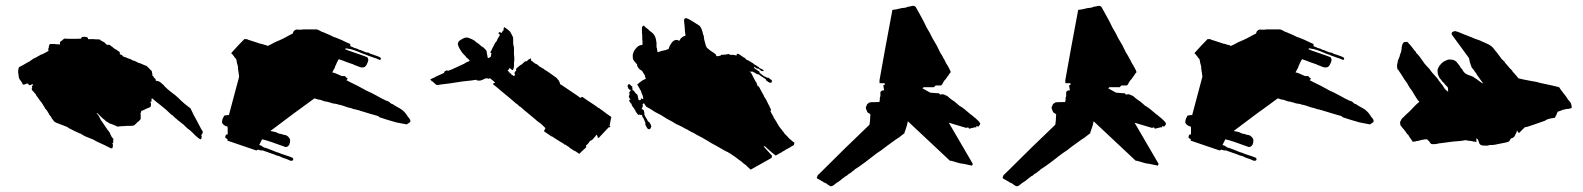

<svg xmlns="http://www.w3.org/2000/svg" viewBox="-20 -567 5401 655"><path d="M498 -324.2 480.5 -341.8Q471.7 -344.7 461.9 -349.6Q460 -349.6 459 -350.6Q458 -351.6 456.1 -351.6L450.2 -353.5L448.2 -354.5L447.3 -355.5Q446.3 -355.5 445.3 -356.4Q443.4 -356.4 442.4 -357.4L440.4 -359.4H437.5Q435.5 -359.4 434.6 -360.4Q433.6 -360.4 432.6 -361.3Q430.7 -361.3 428.7 -363.3Q426.8 -365.2 424.8 -365.2L418.9 -367.2L417 -368.2Q415 -368.2 414.1 -369.1Q413.1 -369.1 412.1 -370.1L410.2 -371.1Q409.2 -372.1 405.3 -372.1Q398.4 -375 396.5 -377.9L397.5 -378.9H396.5Q395.5 -379.9 394.5 -379.9Q392.6 -379.9 391.6 -380.9Q390.6 -380.9 389.6 -381.8L388.7 -382.8V-388.7L386.7 -390.6L384.8 -391.6Q384.8 -392.6 383.8 -392.6Q382.8 -392.6 381.8 -393.6L380.9 -394.5L378.9 -396.5Q377.9 -396.5 377 -397.5L375 -398.4L373 -399.4L371.1 -400.4L370.1 -401.4L369.1 -402.3L367.2 -403.3L365.2 -405.3L363.3 -407.2L361.3 -408.2L353.5 -414.1H345.7Q341.8 -415 337.9 -420.9Q335 -423.8 331.1 -424.8Q329.1 -426.8 326.2 -427.7L324.2 -428.7L322.3 -430.7Q322.3 -431.6 320.3 -431.6L319.3 -432.6Q300.8 -432.6 299.8 -433.6H280.3Q280.3 -437.5 279.3 -438.5Q274.4 -441.4 268.6 -441.4Q259.8 -441.4 258.8 -440.4Q258.8 -438.5 257.8 -437.5Q257.8 -436.5 256.8 -435.5Q252 -433.6 247.1 -435.5L246.1 -434.6H223.6Q200.2 -434.6 199.2 -435.5Q189.5 -426.8 184.6 -423.8V-415Q183.6 -416 174.8 -416Q167 -416 166 -417H150.4Q148.4 -415 146.5 -408.2V-404.3L145.5 -402.3L144.5 -400.4V-399.4Q144.5 -396.5 145.5 -395.5Q145.5 -393.6 144.5 -392.6Q139.6 -389.6 127.9 -383.8Q126 -381.8 120.1 -380.9Q119.1 -379.9 115.2 -377.9L111.3 -376Q109.4 -374 94.7 -367.2L85.9 -361.3L85 -360.4Q84 -359.4 83 -359.4L81.1 -357.4L78.1 -356.4Q58.6 -344.7 44.9 -337.9Q43 -334 42 -326.2V-321.3Q42 -315.4 43 -314.5Q43 -308.6 43.9 -307.6Q44.9 -303.7 43.9 -302.7Q46.9 -295.9 48.8 -293.9Q54.7 -285.2 55.7 -284.2Q56.6 -279.3 58.6 -278.3Q64.5 -278.3 65.4 -279.3Q70.3 -281.2 70.3 -282.2Q71.3 -281.2 73.2 -281.2Q73.2 -282.2 75.2 -282.2Q78.1 -279.3 78.1 -277.3Q80.1 -275.4 85 -277.3Q89.8 -279.3 90.8 -280.3Q91.8 -279.3 91.8 -278.3L93.8 -276.4Q92.8 -275.4 90.8 -275.4L88.9 -274.4Q87.9 -269.5 90.8 -266.6H88.9Q86.9 -261.7 90.8 -257.8L94.7 -253.9Q96.7 -252 97.7 -250L98.6 -249L101.6 -246.1L102.5 -244.1Q103.5 -240.2 108.4 -235.4L114.3 -226.6L122.1 -216.8Q124 -212.9 127 -209Q129.9 -205.1 129.9 -204.1L131.8 -201.2Q132.8 -198.2 137.7 -192.4L138.7 -191.4L140.6 -189.5Q140.6 -188.5 141.6 -187.5L142.6 -185.5L143.6 -183.6L145.5 -181.6Q146.5 -180.7 146.5 -178.7Q146.5 -177.7 148.4 -175.8L149.4 -173.8Q150.4 -173.8 150.4 -172.9L152.3 -170.9Q152.3 -169.9 153.3 -169.9L154.3 -168L155.3 -166L156.2 -164.1Q157.2 -163.1 158.2 -161.1L160.2 -159.2Q160.2 -158.2 162.1 -156.2Q164.1 -154.3 164.1 -153.3Q168.9 -148.4 189.5 -141.6Q210 -134.8 214.8 -129.9Q235.4 -119.1 251 -112.3Q252 -111.3 253.9 -111.3Q255.9 -111.3 256.8 -110.4L259.8 -107.4H261.7Q266.6 -102.5 286.1 -95.7Q297.9 -91.8 310.5 -84L335.9 -72.3Q351.6 -64.5 359.4 -60.5Q360.4 -61.5 362.3 -61.5L364.3 -63.5Q364.3 -67.4 365.2 -68.4V-74.2Q363.3 -76.2 363.3 -77.1V-78.1Q364.3 -79.1 366.2 -79.1V-85.9Q366.2 -90.8 367.2 -91.8L366.2 -93.8Q365.2 -93.8 365.2 -94.7Q363.3 -96.7 363.3 -97.7Q360.4 -99.6 358.4 -105.5Q356.4 -107.4 355.5 -112.3L351.6 -118.2Q350.6 -119.1 350.6 -120.1L348.6 -122.1Q347.7 -123 346.7 -124Q345.7 -125 345.7 -126Q335.9 -139.6 331.1 -147.5Q330.1 -148.4 328.1 -152.3L326.2 -154.3L325.2 -156.2Q324.2 -156.2 324.2 -157.2Q321.3 -162.1 318.4 -168.9Q314.5 -175.8 309.6 -180.7V-181.6Q310.5 -180.7 312.5 -180.7L324.2 -168.9Q331.1 -162.1 336.9 -158.2L339.8 -155.3L340.8 -153.3Q342.8 -153.3 343.8 -152.3L345.7 -151.4Q345.7 -150.4 346.7 -150.4Q347.7 -150.4 348.6 -149.4Q349.6 -148.4 350.6 -148.4Q352.5 -145.5 361.3 -143.6L381.8 -134.8Q383.8 -134.8 384.8 -135.7H388.7Q389.6 -136.7 399.4 -136.7Q410.2 -136.7 411.1 -137.7H425.8Q435.5 -137.7 437.5 -139.6Q438.5 -140.6 441.4 -142.6L443.4 -144.5L447.3 -148.4L448.2 -149.4Q449.2 -150.4 450.2 -151.4Q451.2 -152.3 452.1 -152.3L454.1 -154.3L456.1 -156.2L457 -158.2L459 -159.2Q460 -160.2 460 -165V-170.9Q460 -180.7 459 -181.6Q460 -181.6 460.9 -182.6V-184.6Q461.9 -185.5 461.9 -188.5Q462.9 -189.5 463.9 -189.5Q464.8 -189.5 465.8 -190.4L464.8 -189.5H465.8Q472.7 -193.4 479.5 -196.3Q491.2 -200.2 494.1 -203.1Q494.1 -207 495.1 -208V-213.9Q494.1 -214.8 494.1 -216.8L492.2 -218.8H491.2L497.1 -220.7Q496.1 -222.7 497.1 -226.6Q497.1 -231.4 498 -232.4Q507.8 -223.6 530.3 -206.1Q546.9 -193.4 562.5 -177.7L564.5 -175.8Q567.4 -174.8 569.3 -172.9L578.1 -164.1L580.1 -163.1Q585.9 -157.2 592.8 -152.3L602.5 -144.5Q603.5 -143.6 605.5 -142.6L607.4 -140.6L611.3 -136.7Q621.1 -127 626 -124L627 -123L628.9 -122.1L630.9 -120.1L634.8 -116.2Q640.6 -111.3 645.5 -105.5Q647.5 -103.5 657.2 -95.7Q661.1 -91.8 666 -91.8L668 -99.6Q668.9 -102.5 666 -107.4H667Q670.9 -108.4 669.9 -111.3L670.9 -113.3Q671.9 -114.3 671.9 -118.2Q668.9 -121.1 650.4 -157.2Q643.6 -168 629.9 -197.3Q606.4 -214.8 595.7 -225.6L587.9 -233.4Q585 -235.4 580.1 -240.2Q576.2 -244.1 567.4 -250L565.4 -252Q563.5 -252.9 562.5 -253.9Q561.5 -254.9 551.8 -262.7L546.9 -267.6Q543.9 -269.5 541 -272.5Q541 -274.4 540 -274.4Q539.1 -275.4 539.1 -276.4L537.1 -277.3L534.2 -280.3Q533.2 -281.2 532.2 -282.2Q531.2 -283.2 530.3 -283.2Q527.3 -287.1 522.5 -289.1Q516.6 -292 514.6 -290L511.7 -293L509.8 -293.9Q509.8 -294.9 510.7 -294.9L511.7 -296.9Q510.7 -297.9 507.8 -299.8L504.9 -302.7Q503.9 -303.7 503.9 -305.7L502 -307.6Q502 -306.6 500 -308.6V-310.5V-313.5Q499 -314.5 499 -318.4Q498 -319.3 498 -324.2Z M820.3 -433.6H813.5Q792 -412.1 768.6 -385.7L772.5 -381.8L774.4 -379.9Q775.4 -378.9 775.4 -377.9L778.3 -375L780.3 -371.1L785.2 -366.2Q787.1 -363.3 788.1 -353.5Q790 -345.7 791 -342.8Q792 -341.8 792 -333V-330.1Q793 -329.1 793 -325.2Q793 -322.3 793.9 -321.3Q793.9 -314.5 794.9 -313.5Q794.9 -306.6 795.9 -305.7L760.7 -173.8Q759.8 -174.8 755.9 -174.8L753.9 -173.8H751Q750 -172.9 745.1 -172.9L740.2 -163.1Q738.3 -160.2 737.3 -150.4Q737.3 -148.4 738.3 -147.5Q739.3 -143.6 745.1 -139.6Q749 -136.7 756.8 -134.8Q755.9 -132.8 756.8 -128.9V-120.1V-108.4H754.9Q752 -108.4 750 -106.4Q750 -102.5 749 -101.6Q748 -100.6 748 -99.6Q748 -95.7 755.9 -92.8V-87.9Q755.9 -86.9 756.8 -86.9L854.5 -53.7Q859.4 -56.6 860.4 -56.6L866.2 -54.7Q867.2 -53.7 877 -53.7Q877.9 -52.7 893.6 -47.9Q894.5 -46.9 901.4 -44.9Q903.3 -44.9 904.3 -43.9Q905.3 -43 907.2 -43L913.1 -41Q915 -40 918.9 -38.6Q922.9 -37.1 924.8 -36.1Q930.7 -36.1 943.4 -29.3Q966.8 -21.5 968.8 -19.5Q969.7 -18.6 974.6 -18.6Q980.5 -18.6 980.5 -24.4Q979.5 -28.3 978.5 -28.3Q977.5 -29.3 971.7 -31.2Q970.7 -32.2 955.1 -37.1L940.4 -42Q929.7 -46.9 923.8 -47.9Q903.3 -55.7 902.3 -56.6Q895.5 -59.6 886.7 -62.5Q882.8 -62.5 881.8 -63.5Q880.9 -64.5 879.9 -64.5Q873 -68.4 871.1 -70.3L864.3 -72.3L874 -91.8Q893.6 -87.9 954.1 -65.4Q958 -65.4 959 -66.4Q962.9 -67.4 966.8 -73.2Q969.7 -80.1 969.7 -87.9Q969.7 -95.7 960.9 -102.5Q957 -106.4 946.3 -107.4Q943.4 -109.4 936.5 -110.4Q929.7 -111.3 926.8 -113.3Q921.9 -117.2 902.3 -120.1Q933.6 -143.6 984.4 -181.6Q1006.8 -197.3 1052.7 -231.4Q1053.7 -230.5 1056.6 -230.5Q1057.6 -229.5 1059.6 -229.5Q1062.5 -227.5 1072.3 -226.6Q1073.2 -226.6 1078.1 -224.6Q1083 -222.7 1085.9 -221.7L1089.8 -220.7Q1095.7 -220.7 1096.7 -219.7Q1099.6 -218.8 1107.4 -216.8L1113.3 -214.8Q1114.3 -213.9 1119.1 -213.9Q1120.1 -212.9 1125 -212.9Q1131.8 -211.9 1134.8 -210Q1144.5 -209 1165 -201.2Q1167 -201.2 1168.9 -200.2Q1170.9 -199.2 1173.8 -199.2L1179.7 -197.3Q1181.6 -197.3 1182.6 -196.3Q1183.6 -195.3 1185.5 -195.3Q1186.5 -194.3 1190.4 -194.3Q1191.4 -193.4 1193.4 -193.4Q1196.3 -193.4 1197.3 -192.4Q1198.2 -191.4 1202.1 -191.4L1208 -189.5Q1209 -188.5 1210.9 -188.5Q1242.2 -178.7 1270.5 -170.9L1274.4 -167Q1284.2 -164.1 1301.8 -158.2Q1308.6 -156.2 1332 -149.4Q1333 -149.4 1367.2 -142.6Q1371.1 -144.5 1376 -148.4Q1379.9 -149.4 1379.9 -154.3Q1379.9 -158.2 1378.9 -159.2L1377.9 -160.2Q1377 -160.2 1377 -162.1L1376 -163.1Q1375 -164.1 1375 -165Q1375 -166 1374 -166L1371.1 -168.9L1370.1 -170.9Q1369.1 -171.9 1369.1 -172.9Q1369.1 -173.8 1368.2 -173.8Q1367.2 -173.8 1367.2 -175.8L1366.2 -176.8Q1357.4 -189.5 1343.8 -197.3L1328.1 -206.1L1319.3 -211.9Q1314.5 -212.9 1312.5 -214.8L1310.5 -216.8L1308.6 -218.8Q1307.6 -218.8 1306.6 -219.7Q1306.6 -220.7 1305.7 -220.7Q1304.7 -220.7 1303.7 -221.7Q1301.8 -221.7 1300.8 -222.7Q1293 -224.6 1290 -227.5Q1284.2 -229.5 1283.2 -230.5Q1273.4 -235.4 1265.6 -240.2Q1256.8 -245.1 1247.1 -250Q1224.6 -259.8 1217.8 -264.6Q1212.9 -267.6 1198.7 -274.9Q1184.6 -282.2 1173.8 -287.1L1161.1 -293.9Q1162.1 -293.9 1163.1 -294.9L1165 -296.9Q1167 -298.8 1164.1 -300.8L1162.1 -301.8Q1162.1 -302.7 1161.1 -302.7Q1160.2 -302.7 1158.2 -305.7Q1158.2 -307.6 1156.2 -307.6H1145.5L1139.6 -310.5Q1137.7 -310.5 1136.7 -311.5Q1135.7 -311.5 1134.8 -312.5Q1133.8 -313.5 1131.8 -313.5Q1130.9 -314.5 1126 -316.4L1120.1 -318.4L1113.3 -320.3Q1115.2 -322.3 1119.1 -331.1Q1121.1 -333 1122.1 -335.9Q1123 -336.9 1123 -339.8L1127 -347.7Q1127 -349.6 1130.9 -356.4Q1130.9 -357.4 1131.8 -358.4Q1132.8 -359.4 1132.8 -360.4Q1132.8 -361.3 1133.8 -362.3L1134.8 -363.3L1135.7 -365.2L1140.6 -363.3L1149.4 -360.4Q1150.4 -360.4 1153.3 -358.9Q1156.2 -357.4 1163.1 -355Q1169.9 -352.5 1175.8 -350.6Q1178.7 -349.6 1184.6 -347.7Q1190.4 -343.8 1196.3 -342.8Q1204.1 -338.9 1209 -337.9Q1210 -336.9 1215.8 -336.9Q1222.7 -336.9 1225.6 -339.8Q1230.5 -343.8 1234.4 -354.5Q1239.3 -365.2 1232.4 -372.1L1216.8 -377.9Q1209 -380.9 1191.4 -386.7Q1159.2 -397.5 1157.2 -399.4L1160.2 -402.3Q1172.9 -399.4 1176.8 -399.4L1181.6 -397.5Q1183.6 -397.5 1190.4 -395Q1197.3 -392.6 1202.1 -390.6Q1216.8 -383.8 1229.5 -379.9Q1240.2 -375 1245.1 -374Q1247.1 -373 1252.9 -371.1L1258.8 -369.1Q1265.6 -367.2 1266.6 -366.2L1276.4 -362.3L1279.3 -365.2Q1280.3 -368.2 1277.3 -371.1Q1272.5 -374 1257.8 -378.9Q1255.9 -378.9 1254.9 -379.9Q1253.9 -380.9 1252 -380.9Q1250 -380.9 1249 -381.8Q1248 -382.8 1246.1 -382.8Q1244.1 -382.8 1243.2 -383.8Q1241.2 -385.7 1238.3 -386.7Q1236.3 -387.7 1233.4 -387.7Q1226.6 -388.7 1223.6 -390.6L1213.9 -394.5Q1212.9 -394.5 1211.9 -395.5L1210.9 -396.5H1207L1203.1 -398.4L1199.2 -400.4L1193.4 -402.3Q1187.5 -403.3 1185.5 -405.3L1175.8 -409.2Q1174.8 -410.2 1174.8 -417Q1169.9 -418.9 1164.6 -421.4Q1159.2 -423.8 1156.2 -425.3Q1153.3 -426.8 1150.9 -427.7Q1148.4 -428.7 1147.5 -429.7Q1143.6 -431.6 1126 -438.5Q1120.1 -439.5 1105.5 -447.3Q1101.6 -449.2 1083 -457Q1075.2 -459 1072.3 -461.9Q1071.3 -462.9 1063.5 -465.8Q1062.5 -466.8 1058.6 -466.8H1013.7Q1012.7 -465.8 1005.9 -465.8H997.1Q993.2 -466.8 989.3 -465.8Q985.4 -463.9 983.4 -461.9Q980.5 -460 978.5 -452.1Q974.6 -451.2 960.9 -443.4Q947.3 -435.5 931.6 -428.7Q929.7 -428.7 928.7 -427.7Q927.7 -426.8 926.8 -426.8Q925.8 -425.8 923.8 -425.8Q922.9 -425.8 920.9 -423.8Q918.9 -423.8 918 -422.9L916 -421.9Q902.3 -414.1 892.6 -410.2L890.6 -411.1L888.7 -413.1H885.7Q884.8 -414.1 882.8 -414.1Q880.9 -414.1 879.9 -415Q877 -416 869.1 -418Q865.2 -418 864.3 -418.9Q863.3 -419.9 862.3 -419.9Q852.5 -422.9 835 -428.7Q834 -429.7 832 -429.7Q830.1 -429.7 829.1 -430.7Q827.1 -430.7 826.2 -431.6Q825.2 -431.6 824.2 -432.6Q823.2 -433.6 820.3 -433.6Z M2024.4 -96.7V-98.6Q2024.4 -99.6 2025.4 -99.6L2056.6 -132.8H2058.6H2060.5L2062.5 -134.8L2060.5 -136.7Q2059.6 -136.7 2059.6 -137.7L2061.5 -147.5Q2061.5 -151.4 2062.5 -152.3Q2062.5 -156.2 2063.5 -157.2Q2063.5 -162.1 2064.5 -163.1Q2064.5 -165 2065.4 -166V-168Q2050.8 -177.7 2033.2 -191.4Q2030.3 -192.4 2025.4 -197.3Q2024.4 -198.2 2023.4 -198.2Q2021.5 -199.2 2020.5 -199.2L2018.6 -201.2L2011.7 -206.1Q2001 -212.9 1985.4 -223.6Q1981.4 -225.6 1978.5 -228.5Q1974.6 -230.5 1972.7 -232.4Q1971.7 -232.4 1970.7 -233.4L1968.8 -235.4Q1967.8 -236.3 1965.8 -236.3Q1964.8 -236.3 1963.9 -235.4Q1961.9 -233.4 1960 -233.4Q1958 -235.4 1956.1 -235.4L1953.1 -238.3L1895.5 -277.3Q1894.5 -278.3 1893.6 -278.3Q1891.6 -278.3 1891.6 -279.3Q1890.6 -280.3 1890.6 -282.2Q1889.6 -283.2 1889.6 -284.2Q1889.6 -286.1 1888.7 -287.1Q1888.7 -288.1 1887.7 -289.1L1885.7 -293L1882.8 -295.9L1881.8 -297.9L1877.9 -301.8Q1855.5 -317.4 1853.5 -319.3L1847.7 -323.2Q1846.7 -324.2 1842.8 -326.2L1839.8 -328.1Q1838.9 -328.1 1837.9 -329.1L1836.9 -330.1L1835 -332L1831.1 -334L1829.1 -335Q1828.1 -335 1826.2 -336.9Q1825.2 -337.9 1824.2 -337.9Q1823.2 -337.9 1823.2 -338.9Q1820.3 -339.8 1818.4 -341.8L1816.4 -343.8L1814.5 -345.7Q1813.5 -345.7 1812.5 -346.7L1811.5 -347.7L1807.6 -349.6Q1805.7 -349.6 1804.7 -350.6L1803.7 -351.6L1801.8 -353.5L1799.8 -354.5Q1797.9 -355.5 1797.9 -356.4Q1796.9 -358.4 1791 -360.4Q1792 -361.3 1792 -364.3H1791V-367.2V-368.2Q1790 -368.2 1782.2 -363.3L1780.3 -361.3L1778.3 -359.4L1777.3 -358.4Q1776.4 -357.4 1775.4 -357.4Q1774.4 -357.4 1774.4 -358.4Q1770.5 -357.4 1768.6 -355.5L1764.6 -351.6Q1759.8 -346.7 1753.9 -343.8Q1744.1 -335.9 1743.2 -335Q1741.2 -333 1741.2 -332Q1741.2 -331.1 1740.2 -330.1Q1740.2 -328.1 1741.2 -327.1Q1742.2 -327.1 1739.3 -324.2Q1736.3 -322.3 1736.3 -321.3Q1735.4 -320.3 1735.4 -314.5Q1737.3 -314.5 1737.3 -311.5L1735.4 -309.6L1733.4 -307.6Q1730.5 -308.6 1730.5 -309.6Q1729.5 -310.5 1728.5 -310.5Q1727.5 -310.5 1727.5 -311.5Q1726.6 -311.5 1725.6 -310.5H1724.6L1725.6 -311.5Q1725.6 -314.5 1723.6 -314.5H1721.7Q1721.7 -315.4 1722.7 -315.4Q1721.7 -316.4 1721.7 -317.4Q1721.7 -318.4 1720.7 -318.4L1718.8 -316.4H1717.8Q1718.8 -317.4 1718.8 -319.3L1717.8 -321.3Q1716.8 -320.3 1715.8 -320.3H1714.8Q1714.8 -321.3 1715.8 -322.3Q1713.9 -324.2 1713.9 -325.2L1712.9 -326.2Q1711.9 -326.2 1710.9 -327.1Q1713.9 -328.1 1715.8 -330.1Q1716.8 -331.1 1716.8 -332Q1716.8 -334 1717.8 -335Q1721.7 -333 1722.7 -332Q1726.6 -328.1 1727.5 -328.1H1729.5Q1730.5 -329.1 1732.4 -335Q1733.4 -335.9 1733.4 -343.8V-353.5Q1734.4 -354.5 1734.4 -363.3V-371.1Q1734.4 -377.9 1733.4 -378.9V-387.7V-400.4V-405.3Q1732.4 -406.2 1732.4 -410.2Q1731.4 -411.1 1731.4 -413.1Q1730.5 -414.1 1730.5 -438.5Q1729.5 -439.5 1729.5 -441.4Q1728.5 -442.4 1728.5 -443.4Q1727.5 -443.4 1727.5 -445.3Q1727.5 -446.3 1726.6 -447.3Q1725.6 -448.2 1725.6 -449.2Q1720.7 -459 1719.7 -460L1717.8 -460.9L1713.9 -464.8L1706.1 -470.7Q1703.1 -471.7 1700.2 -474.6Q1698.2 -472.7 1698.2 -469.7Q1698.2 -463.9 1697.3 -462.9L1693.4 -459Q1692.4 -458 1692.4 -457Q1691.4 -456.1 1691.4 -454.1L1687.5 -456.1L1685.5 -458L1679.7 -454.1L1685.5 -448.2Q1685.5 -446.3 1678.7 -436.5Q1677.7 -435.5 1675.8 -429.7Q1674.8 -428.7 1672.9 -424.8L1670.9 -422.9Q1668.9 -420.9 1665 -412.1Q1662.1 -407.2 1659.2 -401.4Q1657.2 -397.5 1656.2 -394.5L1652.3 -388.7L1654.3 -386.7Q1656.2 -384.8 1657.2 -384.8L1656.2 -382.8Q1655.3 -381.8 1655.3 -377.9Q1655.3 -373 1652.3 -372.1L1646.5 -369.1H1644.5Q1644.5 -370.1 1643.6 -370.1V-373Q1642.6 -374 1642.6 -377.9Q1641.6 -378.9 1641.6 -382.8L1639.6 -393.6Q1639.6 -394.5 1632.8 -401.4L1628.9 -405.3Q1627.9 -406.2 1627 -406.2Q1626 -406.2 1626 -407.2L1624 -408.2L1622.1 -409.2L1619.1 -412.1L1617.2 -414.1Q1615.2 -415 1614.3 -416L1612.3 -418L1610.4 -418.9L1608.4 -420.9Q1605.5 -421.9 1603.5 -423.8Q1599.6 -429.7 1582 -436.5Q1571.3 -441.4 1561.5 -436.5Q1551.8 -431.6 1546.9 -427.7Q1542 -422.9 1542 -416Q1542 -413.1 1543 -412.1Q1543 -411.1 1543.9 -411.1V-409.2Q1543.9 -408.2 1544.9 -407.2Q1545.9 -406.2 1545.9 -404.3Q1554.7 -388.7 1562.5 -380.9L1568.4 -375L1569.3 -373Q1571.3 -371.1 1572.3 -370.1Q1573.2 -369.1 1574.2 -368.2Q1575.2 -367.2 1576.2 -367.2L1578.1 -365.2Q1579.1 -364.3 1581.1 -361.3L1583 -360.4Q1582 -358.4 1576.2 -356.4Q1573.2 -355.5 1569.3 -353.5L1563.5 -349.6Q1538.1 -337.9 1525.4 -332L1521.5 -330.1Q1519.5 -330.1 1518.6 -329.1L1516.6 -328.1Q1510.7 -327.1 1508.8 -325.2Q1506.8 -325.2 1506.8 -326.2Q1505.9 -327.1 1503.9 -327.1L1500 -325.2Q1499 -324.2 1498 -324.2L1497.1 -323.2L1496.1 -322.3Q1495.1 -321.3 1495.1 -320.3Q1496.1 -319.3 1495.1 -318.4Q1494.1 -317.4 1473.6 -308.6Q1470.7 -307.6 1466.8 -305.7Q1464.8 -303.7 1461.9 -302.7L1460 -301.8Q1456.1 -299.8 1453.1 -298.8Q1449.2 -296.9 1448.2 -295.9H1447.3L1450.2 -293L1452.1 -292V-290Q1456.1 -290 1460.9 -284.2Q1466.8 -278.3 1469.7 -277.3H1475.6Q1479.5 -277.3 1480.5 -278.3Q1508.8 -281.2 1557.6 -289.1Q1596.7 -293 1604.5 -294.9L1605.5 -293.9Q1605.5 -293 1607.4 -293Q1608.4 -292 1613.3 -292Q1616.2 -291 1624 -293.9Q1627 -294.9 1630.9 -296.9L1634.8 -298.8Q1635.7 -299.8 1641.6 -299.8Q1644.5 -299.8 1646.5 -297.9Q1650.4 -300.8 1651.4 -299.8H1652.3Q1652.3 -298.8 1653.3 -298.8Q1653.3 -297.9 1654.3 -297.9Q1665 -289.1 1668.9 -286.1L1667 -284.2L1665 -283.2L1663.1 -282.2L1661.1 -280.3Q1662.1 -280.3 1700.2 -248Q1726.6 -226.6 1738.3 -215.8L1739.3 -214.8Q1740.2 -214.8 1741.2 -213.9Q1741.2 -212.9 1742.2 -212.9Q1743.2 -212.9 1744.1 -211.9L1747.1 -209L1751 -205.1Q1756.8 -202.1 1761.7 -197.3Q1768.6 -190.4 1775.4 -185.5L1804.7 -161.1Q1811.5 -154.3 1823.2 -146.5Q1825.2 -145.5 1840.8 -129.9Q1840.8 -128.9 1839.8 -127.9Q1838.9 -127 1838.9 -126L1836.9 -122.1Q1835.9 -121.1 1835.9 -119.1L1861.3 -101.6H1865.2Q1864.3 -101.6 1864.3 -100.6Q1891.6 -83 1902.3 -77.1L1904.3 -75.2Q1906.2 -72.3 1908.2 -74.2Q1909.2 -73.2 1908.2 -73.2L1911.1 -72.3L1913.1 -70.3L1914.1 -69.3Q1915 -68.4 1916 -68.4Q1917 -68.4 1918 -67.4Q1918.9 -66.4 1919.9 -66.4L1921.9 -64.5L1922.9 -63.5L1924.8 -61.5L1926.8 -60.5L1928.7 -59.6Q1930.7 -58.6 1930.7 -57.6L1931.6 -56.6L1932.6 -57.6Q1933.6 -56.6 1933.6 -55.7Q1934.6 -54.7 1939.5 -52.7L1943.4 -50.8L1946.3 -48.8Q1955.1 -43 1956.1 -42L1965.8 -51.8Q1969.7 -54.7 1975.6 -60.5L1979.5 -64.5L1980.5 -66.4Q1979.5 -66.4 1979.5 -67.4V-69.3Q1978.5 -70.3 1980.5 -72.3Q1981.4 -72.3 1982.4 -73.2L1984.4 -75.2L1986.3 -77.1Q1987.3 -78.1 1987.3 -79.1L1989.3 -81.1L1991.2 -84L1995.1 -87.9H1997.1L1998 -88.9Q1999 -89.8 2000 -89.8L2002 -91.8L2004.9 -94.7Q2005.9 -95.7 2007.8 -98.6L2011.7 -102.5Q2012.7 -105.5 2013.7 -105.5L2014.6 -107.4L2016.6 -105.5Q2016.6 -103.5 2018.6 -103.5V-99.6V-97.7H2020.5Q2021.5 -96.7 2024.4 -96.7Z M2171.9 -425.8V-414.1Q2160.2 -413.1 2153.3 -406.2Q2147.5 -400.4 2142.6 -392.6L2138.7 -380.9V-371.1Q2138.7 -363.3 2145.5 -356.4L2147.5 -354.5Q2147.5 -353.5 2148.4 -352.5L2149.4 -351.6L2153.3 -347.7V-345.7Q2153.3 -341.8 2156.2 -337.9Q2159.2 -332 2164.1 -329.1Q2167 -328.1 2169.9 -325.2L2171.9 -323.2Q2172.9 -322.3 2172.9 -321.3Q2173.8 -318.4 2175.8 -316.4Q2176.8 -316.4 2176.8 -314.5L2177.7 -313.5Q2178.7 -312.5 2178.7 -311.5Q2178.7 -310.5 2179.7 -310.5Q2180.7 -309.6 2180.7 -305.7Q2180.7 -301.8 2182.6 -299.8Q2183.6 -298.8 2183.6 -297.9Q2172.9 -294.9 2163.1 -286.1L2161.1 -285.2L2158.2 -282.2Q2157.2 -281.2 2156.2 -280.3Q2155.3 -279.3 2154.3 -279.3H2153.3Q2157.2 -273.4 2162.1 -264.6Q2162.1 -262.7 2164.1 -260.7Q2166 -258.8 2167 -255.9Q2167 -253.9 2168 -252.9Q2168 -250 2168.9 -249Q2173.8 -240.2 2174.8 -230.5L2172.9 -229.5Q2172.9 -228.5 2171.9 -228.5Q2170.9 -228.5 2170.9 -230.5H2169.9Q2169.9 -231.4 2168.9 -231.4Q2166 -231.4 2166 -227.5V-225.6Q2160.2 -225.6 2159.2 -224.6Q2158.2 -227.5 2156.2 -235.4Q2156.2 -242.2 2152.3 -246.1Q2151.4 -246.1 2150.4 -247.1L2148.4 -249L2142.6 -256.8Q2140.6 -258.8 2138.7 -258.8Q2137.7 -259.8 2137.7 -260.7V-263.7V-265.6Q2136.7 -266.6 2136.7 -273.4H2133.8Q2132.8 -273.4 2132.8 -274.4L2131.8 -276.4Q2127 -281.2 2124 -279.3Q2121.1 -277.3 2121.1 -274.4Q2121.1 -270.5 2122.1 -269.5V-268.6Q2123 -268.6 2123 -267.6Q2123 -265.6 2124 -264.6Q2127 -260.7 2128.9 -260.7Q2129.9 -259.8 2130.9 -260.7V-258.8Q2130.9 -256.8 2131.8 -256.8L2129.9 -255.9L2127 -252.9V-249Q2127 -245.1 2127.9 -244.1Q2123 -236.3 2127 -233.4Q2128.9 -229.5 2130.9 -227.5L2128.9 -226.6Q2127 -226.6 2127 -225.6Q2126 -225.6 2126 -224.6Q2126 -223.6 2127 -222.7L2127.9 -220.7L2128.9 -218.8Q2129.9 -218.8 2129.9 -217.8Q2130.9 -216.8 2130.9 -214.8Q2131.8 -213.9 2133.8 -213.9Q2134.8 -207 2139.6 -201.2L2142.6 -198.2L2144.5 -194.3Q2144.5 -193.4 2146.5 -191.4Q2147.5 -191.4 2147.5 -189.5Q2147.5 -187.5 2148.4 -187.5Q2149.4 -184.6 2152.3 -181.6L2153.3 -179.7L2157.2 -175.8Q2158.2 -174.8 2159.2 -174.8Q2160.2 -175.8 2161.1 -175.8H2163.1Q2163.1 -174.8 2166 -174.8H2169.9Q2170.9 -168 2175.8 -162.1L2181.6 -148.4V-144.5V-141.6Q2182.6 -140.6 2182.6 -139.6Q2182.6 -138.7 2183.6 -137.7Q2184.6 -136.7 2184.6 -135.7Q2184.6 -134.8 2185.5 -133.8Q2186.5 -132.8 2188.5 -128.9Q2195.3 -123 2199.2 -128.9Q2201.2 -132.8 2202.1 -135.7Q2201.2 -135.7 2201.2 -136.7V-138.7Q2200.2 -139.6 2200.2 -141.6L2194.3 -151.4Q2192.4 -152.3 2191.4 -151.4Q2190.4 -152.3 2188.5 -157.2L2186.5 -161.1L2184.6 -164.1Q2183.6 -165 2181.6 -168.9Q2180.7 -169.9 2180.7 -170.9Q2180.7 -171.9 2179.7 -172.9L2177.7 -176.8Q2178.7 -177.7 2178.7 -180.7Q2178.7 -181.6 2177.7 -182.6V-184.6Q2176.8 -185.5 2176.8 -189.5Q2175.8 -190.4 2175.8 -191.4H2173.8Q2171.9 -193.4 2170.9 -195.3L2168.9 -197.3Q2172.9 -201.2 2172.9 -207Q2172.9 -210.9 2171.9 -211.9Q2175.8 -213.9 2176.8 -214.8L2184.6 -203.1L2202.1 -193.4Q2211.9 -185.5 2234.4 -174.8Q2254.9 -161.1 2274.4 -151.4Q2287.1 -142.6 2297.9 -138.7Q2312.5 -131.8 2314.5 -129.9L2322.3 -126Q2324.2 -125 2326.7 -124Q2329.1 -123 2329.1 -122.1Q2338.9 -117.2 2339.8 -116.2Q2344.7 -115.2 2345.7 -113.3L2351.6 -110.4Q2355.5 -108.4 2356.4 -107.4Q2358.4 -105.5 2359.4 -105.5Q2361.3 -105.5 2362.3 -104.5Q2362.3 -103.5 2364.3 -103.5L2365.2 -102.5Q2366.2 -101.6 2367.2 -101.6Q2368.2 -101.6 2369.1 -100.6Q2377.9 -96.7 2379.9 -94.7L2393.6 -86.9Q2403.3 -80.1 2425.8 -68.4L2453.1 -52.7L2457 -50.8L2460.9 -48.8Q2462.9 -48.8 2463.9 -47.9L2465.8 -45.9L2467.8 -44.9Q2470.7 -43.9 2472.7 -42L2487.3 -32.2Q2497.1 -25.4 2499 -23.4Q2501 -21.5 2509.8 -15.6Q2515.6 -9.8 2521.5 -5.9L2524.4 -3.9L2531.2 2.9Q2532.2 3.9 2535.6 6.8Q2539.1 9.8 2541 11.7Q2562.5 0 2612.3 -28.3Q2612.3 -32.2 2613.3 -33.2Q2614.3 -34.2 2614.3 -35.2Q2592.8 -58.6 2585 -67.4Q2587.9 -67.4 2588.9 -68.4Q2616.2 -43 2627 -36.1L2627.9 -37.1Q2629.9 -39.1 2632.8 -40Q2633.8 -40 2635.3 -41Q2636.7 -42 2637.7 -43Q2638.7 -43.9 2639.6 -43.9L2643.6 -45.9Q2647.5 -47.9 2648.4 -48.8Q2650.4 -50.8 2653.3 -51.8Q2656.2 -52.7 2659.2 -55.7Q2664.1 -57.6 2688.5 -72.3Q2688.5 -75.2 2689.5 -76.2Q2689.5 -79.1 2690.4 -80.1Q2688.5 -81.1 2686 -83Q2683.6 -85 2682.6 -85.9Q2679.7 -87.9 2676.8 -90.8Q2676.8 -91.8 2675.8 -91.8Q2674.8 -91.8 2673.8 -92.8Q2669.9 -96.7 2667 -100.6L2657.2 -110.4L2656.2 -111.3Q2655.3 -111.3 2655.3 -113.3Q2655.3 -115.2 2654.3 -115.2L2650.4 -119.1Q2649.4 -120.1 2649.4 -121.1L2647.5 -123L2646.5 -125L2644.5 -127Q2638.7 -134.8 2635.7 -138.7Q2635.7 -140.6 2634.8 -141.6Q2632.8 -143.6 2631.8 -145.5L2628.9 -151.4Q2627 -153.3 2624 -159.2Q2624 -160.2 2623 -160.2L2622.1 -162.1L2620.1 -164.1L2619.1 -167L2618.2 -169.9Q2616.2 -171.9 2614.3 -176.8Q2612.3 -178.7 2611.3 -181.6Q2610.4 -184.6 2608.4 -186.5Q2608.4 -188.5 2609.4 -189.5L2610.4 -191.4L2608.4 -197.3Q2604.5 -204.1 2604.5 -206.1Q2602.5 -208 2599.6 -214.8Q2595.7 -221.7 2592.8 -228.5Q2588.9 -234.4 2586.9 -237.3L2585.9 -240.2Q2571.3 -266.6 2568.4 -272.5H2566.4Q2564.5 -272.5 2564.5 -273.4Q2564.5 -275.4 2563.5 -276.4L2561.5 -282.2Q2561.5 -284.2 2560.5 -285.2Q2558.6 -287.1 2557.6 -289.1Q2551.8 -300.8 2548.8 -305.7Q2543.9 -318.4 2536.1 -324.2Q2538.1 -322.3 2543 -322.3Q2544.9 -322.3 2545.9 -323.2L2555.7 -318.4Q2556.6 -317.4 2560.5 -315.4L2564.5 -313.5H2568.4Q2575.2 -307.6 2580.1 -304.7Q2586.9 -300.8 2588.9 -298.8L2590.8 -297.9Q2592.8 -296.9 2592.8 -295.9Q2592.8 -293.9 2593.8 -293L2595.7 -291Q2596.7 -291 2597.7 -290L2598.6 -289.1L2600.6 -287.1Q2602.5 -287.1 2603.5 -286.1Q2608.4 -283.2 2612.3 -286.1Q2613.3 -287.1 2613.3 -291Q2613.3 -293 2612.3 -293.9Q2610.4 -295.9 2607.4 -296.9L2603.5 -300.8Q2602.5 -301.8 2600.6 -301.8H2596.7Q2596.7 -302.7 2593.8 -303.7L2589.8 -305.7Q2585.9 -306.6 2583 -309.6Q2574.2 -316.4 2571.3 -318.4V-321.3V-322.3Q2559.6 -330.1 2553.7 -334Q2553.7 -335 2552.7 -335.9V-337.9Q2551.8 -338.9 2551.8 -339.8Q2552.7 -338.9 2556.6 -336.9Q2560.5 -333 2563.5 -333H2567.4L2569.3 -331.1L2571.3 -330.1L2573.2 -328.1Q2577.1 -324.2 2581.1 -324.2Q2585 -324.2 2585 -326.2V-328.1L2569.3 -335.9V-336.9Q2569.3 -337.9 2567.4 -338.9L2565.4 -339.8L2563.5 -340.8L2561.5 -342.8L2557.6 -344.7Q2557.6 -345.7 2555.7 -345.7L2554.7 -346.7L2552.7 -347.7L2549.8 -350.6L2530.3 -362.3L2529.3 -361.3L2527.3 -363.3Q2526.4 -363.3 2525.4 -364.3L2524.4 -365.2Q2523.4 -366.2 2523.4 -367.2Q2521.5 -369.1 2519.5 -370.1Q2516.6 -371.1 2514.6 -373L2512.7 -374Q2512.7 -375 2511.7 -375L2502.9 -380.9Q2499 -382.8 2497.1 -383.8Q2495.1 -383.8 2493.2 -380.9Q2492.2 -379.9 2492.2 -377Q2487.3 -379.9 2480.5 -379.9H2471.7Q2468.8 -380.9 2466.8 -382.8Q2465.8 -381.8 2458 -381.8Q2457 -380.9 2455.1 -380.9Q2454.1 -379.9 2453.1 -379.9Q2452.1 -380.9 2451.2 -380.9Q2450.2 -379.9 2439.5 -379.9Q2438.5 -378.9 2438.5 -377L2425.8 -375Q2422.9 -377 2422.9 -377.9V-378.9L2421.9 -380.9Q2421.9 -382.8 2403.3 -394.5L2393.6 -402.3L2391.6 -404.3L2390.6 -406.2Q2389.6 -406.2 2389.6 -407.2Q2389.6 -409.2 2388.7 -410.2L2387.7 -412.1Q2386.7 -415 2384.8 -422.9Q2383.8 -427.7 2381.8 -434.6Q2381.8 -440.4 2380.9 -441.4V-445.3Q2379.9 -445.3 2379.9 -447.3L2378.9 -448.2Q2375 -467.8 2369.1 -475.6Q2366.2 -480.5 2364.3 -480.5Q2330.1 -502.9 2324.2 -503.9Q2323.2 -504.9 2320.3 -504.9Q2315.4 -504.9 2314.5 -501Q2313.5 -500 2313.5 -495.1Q2315.4 -482.4 2316.4 -465.8Q2316.4 -457 2317.4 -456.1Q2317.4 -450.2 2318.4 -449.2V-445.3Q2305.7 -441.4 2300.8 -433.6Q2297.9 -427.7 2296.9 -427.7Q2291 -431.6 2285.2 -430.7Q2278.3 -428.7 2275.4 -425.8Q2270.5 -420.9 2267.6 -415Q2264.6 -412.1 2260.7 -399.4Q2257.8 -399.4 2256.8 -398.4Q2254.9 -398.4 2253.9 -397.5Q2252.9 -397.5 2252 -396.5Q2251 -395.5 2246.1 -395.5Q2245.1 -394.5 2242.2 -394.5Q2241.2 -393.6 2238.3 -393.6L2232.4 -391.6L2223.6 -388.7Q2222.7 -389.6 2222.7 -393.6Q2221.7 -394.5 2221.7 -398.4Q2221.7 -402.3 2220.7 -403.3Q2219.7 -404.3 2219.7 -408.2V-420.9Q2217.8 -435.5 2214.8 -442.4Q2212.9 -444.3 2211.9 -447.3L2210.9 -449.2L2205.1 -455.1L2203.1 -457Q2202.1 -457 2201.2 -458L2199.2 -460Q2198.2 -460.9 2197.3 -460.9Q2196.3 -460.9 2196.3 -461.9L2190.4 -467.8L2184.6 -471.7L2177.7 -478.5Q2173.8 -481.4 2171.9 -476.6Q2170.9 -475.6 2170.9 -474.6Q2169.9 -473.6 2169.9 -471.7Q2169.9 -448.2 2170.9 -447.3Q2170.9 -426.8 2171.9 -425.8Z M3320.3 -138.7 3322.3 -140.6 3324.2 -144.5 3321.3 -150.4Q3318.4 -154.3 3309.6 -162.1L3306.6 -165L3304.7 -166L3301.8 -168.9L3299.8 -169.9L3295.9 -173.8L3293.9 -174.8Q3293.9 -175.8 3293 -175.8Q3292 -175.8 3291 -176.8L3290 -177.7L3289.1 -178.7Q3276.4 -189.5 3271.5 -193.4L3269.5 -195.3Q3268.6 -195.3 3267.6 -196.3Q3266.6 -197.3 3265.6 -198.2Q3263.7 -200.2 3260.7 -201.2Q3258.8 -203.1 3258.8 -203.1Q3253.9 -204.1 3243.2 -214.8Q3241.2 -215.8 3236.3 -220.7Q3232.4 -222.7 3230.5 -224.6L3228.5 -225.6Q3216.8 -234.4 3211.9 -239.3L3208 -241.2Q3206.1 -241.2 3205.1 -242.2Q3204.1 -242.2 3203.1 -243.2Q3196.3 -247.1 3187.5 -244.1L3184.6 -247.1Q3183.6 -248 3183.6 -249H3176.8L3153.3 -251Q3132.8 -262.7 3127 -265.6L3130.9 -269.5H3166L3171.9 -275.4H3190.4L3194.3 -279.3L3195.3 -281.2Q3196.3 -285.2 3201.2 -291L3202.1 -293L3205.1 -295.9L3207 -297.9Q3208 -298.8 3208 -299.8Q3209 -300.8 3210.9 -303.7Q3211.9 -304.7 3211.9 -305.7Q3211.9 -306.6 3212.9 -306.6L3214.8 -308.6L3215.8 -310.5L3216.8 -312.5Q3217.8 -312.5 3217.8 -313.5Q3217.8 -314.5 3218.8 -315.4L3219.7 -316.4L3221.7 -318.4L3222.7 -320.3Q3223.6 -320.3 3223.6 -321.3Q3223.6 -322.3 3222.7 -323.2Q3221.7 -324.2 3221.7 -326.2L3219.7 -330.1L3218.8 -332L3217.8 -334L3216.8 -335.9L3215.8 -337.9L3214.8 -338.9Q3214.8 -340.8 3208 -350.6L3201.2 -364.3Q3199.2 -366.2 3195.3 -375L3194.3 -376Q3194.3 -377 3193.4 -377.9Q3192.4 -380.9 3190.4 -382.8Q3187.5 -386.7 3187.5 -387.7Q3172.9 -418 3170.9 -419.9Q3159.2 -438.5 3152.3 -454.1Q3141.6 -470.7 3129.9 -496.1Q3114.3 -525.4 3103.5 -543.9Q3102.5 -544.9 3101.6 -544.9Q3100.6 -544.9 3100.6 -545.9Q3099.6 -546.9 3094.7 -546.9H3091.8Q3086.9 -544.9 3077.1 -543.9Q3070.3 -540 3054.7 -539.1Q3037.1 -534.2 3024.4 -533.2Q2998 -393.6 2980.5 -293.9V-283.2H2998V-277.3Q2997.1 -276.4 2993.2 -276.4Q2995.1 -264.6 2996.1 -258.8Q2990.2 -258.8 2989.3 -257.8Q2983.4 -255.9 2983.4 -251V-241.2Q2983.4 -237.3 2982.4 -236.3Q2981.4 -235.4 2981.4 -231.4V-225.6L2980.5 -221.7Q2980.5 -219.7 2979.5 -218.8Q2948.2 -218.8 2947.3 -217.8Q2941.4 -214.8 2937.5 -210.9Q2937.5 -208 2936.5 -207Q2934.6 -203.1 2933.6 -201.2Q2933.6 -195.3 2939.5 -183.6Q2946.3 -179.7 2949.2 -176.8Q2948.2 -150.4 2946.3 -141.6Q2869.1 -68.4 2774.4 26.4Q2769.5 29.3 2768.6 33.2V34.2Q2767.6 35.2 2767.6 36.1Q2767.6 37.1 2766.6 38.1Q2766.6 42 2771.5 43.9Q2772.5 44.9 2777.3 46.9L2783.2 50.8Q2785.2 50.8 2786.1 51.8L2788.1 53.7L2790 54.7Q2793.9 56.6 2795.9 57.6L2798.8 58.6L2800.8 60.5Q2801.8 60.5 2801.8 61.5L2803.7 62.5L2809.6 66.4Q2811.5 68.4 2814.5 68.4Q2821.3 68.4 2830.1 59.6Q2831.1 59.6 2833 57.6L2838.9 53.7Q2839.8 53.7 2841.8 51.8Q2842.8 50.8 2843.8 50.8Q2844.7 50.8 2844.7 49.8L2859.4 38.1L2861.3 37.1L2864.3 34.2Q2868.2 33.2 2870.1 31.2L2873 28.3Q2874 27.3 2881.8 22.5L2883.8 21.5L2887.7 17.6Q2888.7 16.6 2892.6 14.6L2895.5 11.7L2897.5 9.8Q2899.4 8.8 2903.3 6.3Q2907.2 3.9 2911.1 1Q2925.8 -8.8 2953.1 -30.3Q2956.1 -33.2 2961.9 -37.1Q2962.9 -38.1 2965.8 -40Q2967.8 -42 2969.7 -43Q2973.6 -45.9 2979.5 -49.8Q2981.4 -50.8 2984.9 -53.2Q2988.3 -55.7 2993.2 -59.6Q2998 -63.5 3002 -66.4Q3012.7 -74.2 3034.2 -89.8Q3041 -93.8 3046.9 -98.1Q3052.7 -102.5 3058.1 -106.9Q3063.5 -111.3 3065.4 -112.3Q3066.4 -119.1 3068.4 -122.1Q3076.2 -144.5 3077.1 -153.3Q3184.6 -52.7 3220.7 -18.6Q3226.6 -18.6 3228.5 -17.6Q3229.5 -16.6 3232.4 -16.6Q3233.4 -15.6 3235.4 -15.6L3241.2 -13.7Q3255.9 -8.8 3268.6 -7.8Q3293.9 -2 3295.9 -2Q3297.9 -5.9 3298.8 -7.8L3216.8 -148.4L3275.4 -130.9Q3279.3 -130.9 3280.3 -131.8Q3281.2 -132.8 3282.2 -132.8L3284.2 -130.9L3285.2 -128.9Q3286.1 -128.9 3286.1 -127.9L3293.9 -129.9Q3296.9 -129.9 3297.9 -130.9Q3300.8 -130.9 3301.8 -131.8Q3302.7 -132.8 3311.5 -132.8Q3311.5 -134.8 3310.5 -135.7Q3309.6 -136.7 3309.6 -137.7Q3316.4 -135.7 3317.4 -134.8L3319.3 -136.7Z M3954.1 -138.7 3956.1 -140.6 3958 -144.5 3955.1 -150.4Q3952.1 -154.3 3943.4 -162.1L3940.4 -165L3938.5 -166L3935.5 -168.9L3933.6 -169.9L3929.7 -173.8L3927.7 -174.8Q3927.7 -175.8 3926.8 -175.8Q3925.8 -175.8 3924.8 -176.8L3923.8 -177.7L3922.9 -178.7Q3910.2 -189.5 3905.3 -193.4L3903.3 -195.3Q3902.3 -195.3 3901.4 -196.3Q3900.4 -197.3 3899.4 -198.2Q3897.5 -200.2 3894.5 -201.2Q3892.6 -203.1 3892.6 -203.1Q3887.7 -204.1 3877 -214.8Q3875 -215.8 3870.1 -220.7Q3866.2 -222.7 3864.3 -224.6L3862.3 -225.6Q3850.6 -234.4 3845.7 -239.3L3841.8 -241.2Q3839.8 -241.2 3838.9 -242.2Q3837.9 -242.2 3836.9 -243.2Q3830.1 -247.1 3821.3 -244.1L3818.4 -247.1Q3817.4 -248 3817.4 -249H3810.5L3787.1 -251Q3766.6 -262.7 3760.7 -265.6L3764.6 -269.5H3799.8L3805.7 -275.4H3824.2L3828.1 -279.3L3829.1 -281.2Q3830.1 -285.2 3835 -291L3835.9 -293L3838.9 -295.9L3840.8 -297.9Q3841.8 -298.8 3841.8 -299.8Q3842.8 -300.8 3844.7 -303.7Q3845.7 -304.7 3845.7 -305.7Q3845.7 -306.6 3846.7 -306.6L3848.6 -308.6L3849.6 -310.5L3850.6 -312.5Q3851.6 -312.5 3851.6 -313.5Q3851.6 -314.5 3852.5 -315.4L3853.5 -316.4L3855.5 -318.4L3856.4 -320.3Q3857.4 -320.3 3857.4 -321.3Q3857.4 -322.3 3856.4 -323.2Q3855.5 -324.2 3855.5 -326.2L3853.5 -330.1L3852.5 -332L3851.6 -334L3850.6 -335.9L3849.6 -337.9L3848.6 -338.9Q3848.6 -340.8 3841.8 -350.6L3835 -364.3Q3833 -366.2 3829.1 -375L3828.1 -376Q3828.1 -377 3827.1 -377.9Q3826.2 -380.9 3824.2 -382.8Q3821.3 -386.7 3821.3 -387.7Q3806.6 -418 3804.7 -419.9Q3793 -438.5 3786.1 -454.1Q3775.4 -470.7 3763.7 -496.1Q3748 -525.4 3737.3 -543.9Q3736.3 -544.9 3735.4 -544.9Q3734.4 -544.9 3734.4 -545.9Q3733.4 -546.9 3728.5 -546.9H3725.6Q3720.7 -544.9 3710.9 -543.9Q3704.1 -540 3688.5 -539.1Q3670.9 -534.2 3658.2 -533.2Q3631.8 -393.6 3614.3 -293.9V-283.2H3631.8V-277.3Q3630.9 -276.4 3627 -276.4Q3628.9 -264.6 3629.9 -258.8Q3624 -258.8 3623 -257.8Q3617.2 -255.9 3617.2 -251V-241.2Q3617.2 -237.3 3616.2 -236.3Q3615.2 -235.4 3615.2 -231.4V-225.6L3614.3 -221.7Q3614.3 -219.7 3613.3 -218.8Q3582 -218.8 3581.1 -217.8Q3575.2 -214.8 3571.3 -210.9Q3571.3 -208 3570.3 -207Q3568.4 -203.1 3567.4 -201.2Q3567.4 -195.3 3573.2 -183.6Q3580.1 -179.7 3583 -176.8Q3582 -150.4 3580.1 -141.6Q3502.9 -68.4 3408.2 26.4Q3403.3 29.3 3402.3 33.2V34.2Q3401.4 35.2 3401.4 36.1Q3401.4 37.1 3400.4 38.1Q3400.4 42 3405.3 43.9Q3406.2 44.9 3411.1 46.9L3417 50.8Q3418.9 50.8 3419.9 51.8L3421.9 53.7L3423.8 54.7Q3427.7 56.6 3429.7 57.6L3432.6 58.6L3434.6 60.5Q3435.5 60.5 3435.5 61.5L3437.5 62.5L3443.4 66.4Q3445.3 68.4 3448.2 68.4Q3455.1 68.4 3463.9 59.6Q3464.8 59.6 3466.8 57.6L3472.7 53.7Q3473.6 53.7 3475.6 51.8Q3476.6 50.8 3477.5 50.8Q3478.5 50.8 3478.5 49.8L3493.2 38.1L3495.1 37.1L3498 34.2Q3502 33.2 3503.9 31.2L3506.8 28.3Q3507.8 27.3 3515.6 22.5L3517.6 21.5L3521.5 17.6Q3522.5 16.6 3526.4 14.6L3529.3 11.7L3531.2 9.8Q3533.2 8.8 3537.1 6.3Q3541 3.9 3544.9 1Q3559.6 -8.8 3586.9 -30.3Q3589.8 -33.2 3595.7 -37.1Q3596.7 -38.1 3599.6 -40Q3601.6 -42 3603.5 -43Q3607.4 -45.9 3613.3 -49.8Q3615.2 -50.8 3618.7 -53.2Q3622.1 -55.7 3627 -59.6Q3631.8 -63.5 3635.7 -66.4Q3646.5 -74.2 3668 -89.8Q3674.8 -93.8 3680.7 -98.1Q3686.5 -102.5 3691.9 -106.9Q3697.3 -111.3 3699.2 -112.3Q3700.2 -119.1 3702.1 -122.1Q3710 -144.5 3710.9 -153.3Q3818.4 -52.7 3854.5 -18.6Q3860.4 -18.6 3862.3 -17.6Q3863.3 -16.6 3866.2 -16.6Q3867.2 -15.6 3869.1 -15.6L3875 -13.7Q3889.6 -8.8 3902.3 -7.8Q3927.7 -2 3929.7 -2Q3931.6 -5.9 3932.6 -7.8L3850.6 -148.4L3909.2 -130.9Q3913.1 -130.9 3914.1 -131.8Q3915 -132.8 3916 -132.8L3918 -130.9L3918.9 -128.9Q3919.9 -128.9 3919.9 -127.9L3927.7 -129.9Q3930.7 -129.9 3931.6 -130.9Q3934.6 -130.9 3935.5 -131.8Q3936.5 -132.8 3945.3 -132.8Q3945.3 -134.8 3944.3 -135.7Q3943.4 -136.7 3943.4 -137.7Q3950.2 -135.7 3951.2 -134.8L3953.1 -136.7Z M4106.4 -433.6H4099.6Q4078.1 -412.1 4054.7 -385.7L4058.6 -381.8L4060.5 -379.9Q4061.5 -378.9 4061.5 -377.9L4064.5 -375L4066.4 -371.1L4071.3 -366.2Q4073.2 -363.3 4074.2 -353.5Q4076.2 -345.7 4077.1 -342.8Q4078.1 -341.8 4078.1 -333V-330.1Q4079.1 -329.1 4079.1 -325.2Q4079.1 -322.3 4080.1 -321.3Q4080.1 -314.5 4081.1 -313.5Q4081.1 -306.6 4082 -305.7L4046.9 -173.8Q4045.9 -174.8 4042 -174.8L4040 -173.8H4037.1Q4036.1 -172.9 4031.2 -172.9L4026.4 -163.1Q4024.4 -160.2 4023.4 -150.4Q4023.4 -148.4 4024.4 -147.5Q4025.4 -143.6 4031.2 -139.6Q4035.2 -136.7 4043 -134.8Q4042 -132.8 4043 -128.9V-120.1V-108.4H4041Q4038.1 -108.4 4036.1 -106.4Q4036.1 -102.5 4035.2 -101.6Q4034.2 -100.6 4034.2 -99.6Q4034.2 -95.7 4042 -92.8V-87.9Q4042 -86.9 4043 -86.9L4140.6 -53.7Q4145.5 -56.6 4146.5 -56.6L4152.3 -54.7Q4153.3 -53.7 4163.1 -53.7Q4164.1 -52.7 4179.7 -47.9Q4180.7 -46.9 4187.5 -44.9Q4189.5 -44.9 4190.4 -43.9Q4191.4 -43 4193.4 -43L4199.2 -41Q4201.2 -40 4205.1 -38.6Q4209 -37.1 4210.9 -36.1Q4216.8 -36.1 4229.5 -29.3Q4252.9 -21.5 4254.9 -19.5Q4255.9 -18.6 4260.7 -18.6Q4266.6 -18.6 4266.6 -24.4Q4265.6 -28.3 4264.6 -28.3Q4263.7 -29.3 4257.8 -31.2Q4256.8 -32.2 4241.2 -37.1L4226.6 -42Q4215.8 -46.9 4210 -47.9Q4189.5 -55.7 4188.5 -56.6Q4181.6 -59.6 4172.9 -62.5Q4168.9 -62.5 4168 -63.5Q4167 -64.5 4166 -64.5Q4159.2 -68.4 4157.2 -70.3L4150.4 -72.3L4160.2 -91.8Q4179.7 -87.9 4240.2 -65.4Q4244.1 -65.4 4245.1 -66.4Q4249 -67.4 4252.9 -73.2Q4255.9 -80.1 4255.9 -87.9Q4255.9 -95.7 4247.1 -102.5Q4243.2 -106.4 4232.4 -107.4Q4229.5 -109.4 4222.7 -110.4Q4215.8 -111.3 4212.9 -113.3Q4208 -117.2 4188.5 -120.1Q4219.7 -143.6 4270.5 -181.6Q4293 -197.3 4338.9 -231.4Q4339.8 -230.5 4342.8 -230.5Q4343.8 -229.5 4345.7 -229.5Q4348.6 -227.5 4358.4 -226.6Q4359.4 -226.6 4364.3 -224.6Q4369.1 -222.7 4372.1 -221.7L4376 -220.7Q4381.8 -220.7 4382.8 -219.7Q4385.7 -218.8 4393.6 -216.8L4399.4 -214.8Q4400.4 -213.9 4405.3 -213.9Q4406.2 -212.9 4411.1 -212.9Q4418 -211.9 4420.9 -210Q4430.7 -209 4451.2 -201.2Q4453.1 -201.2 4455.1 -200.2Q4457 -199.2 4460 -199.2L4465.8 -197.3Q4467.8 -197.3 4468.8 -196.3Q4469.7 -195.3 4471.7 -195.3Q4472.7 -194.3 4476.6 -194.3Q4477.5 -193.4 4479.5 -193.4Q4482.4 -193.4 4483.4 -192.4Q4484.4 -191.4 4488.3 -191.4L4494.1 -189.5Q4495.1 -188.5 4497.1 -188.5Q4528.3 -178.7 4556.6 -170.9L4560.5 -167Q4570.3 -164.1 4587.9 -158.2Q4594.7 -156.2 4618.2 -149.4Q4619.1 -149.4 4653.3 -142.6Q4657.2 -144.5 4662.1 -148.4Q4666 -149.4 4666 -154.3Q4666 -158.2 4665 -159.2L4664.1 -160.2Q4663.1 -160.2 4663.1 -162.1L4662.1 -163.1Q4661.1 -164.1 4661.1 -165Q4661.1 -166 4660.2 -166L4657.2 -168.9L4656.2 -170.9Q4655.3 -171.9 4655.3 -172.9Q4655.3 -173.8 4654.3 -173.8Q4653.3 -173.8 4653.3 -175.8L4652.3 -176.8Q4643.6 -189.5 4629.9 -197.3L4614.3 -206.1L4605.5 -211.9Q4600.6 -212.9 4598.6 -214.8L4596.7 -216.8L4594.7 -218.8Q4593.8 -218.8 4592.8 -219.7Q4592.8 -220.7 4591.8 -220.7Q4590.8 -220.7 4589.8 -221.7Q4587.9 -221.7 4586.9 -222.7Q4579.1 -224.6 4576.2 -227.5Q4570.3 -229.5 4569.3 -230.5Q4559.6 -235.4 4551.8 -240.2Q4543 -245.1 4533.2 -250Q4510.7 -259.8 4503.9 -264.6Q4499 -267.6 4484.9 -274.9Q4470.7 -282.2 4460 -287.1L4447.3 -293.9Q4448.2 -293.9 4449.2 -294.9L4451.2 -296.9Q4453.1 -298.8 4450.2 -300.8L4448.2 -301.8Q4448.2 -302.7 4447.3 -302.7Q4446.3 -302.7 4444.3 -305.7Q4444.3 -307.6 4442.4 -307.6H4431.6L4425.8 -310.5Q4423.8 -310.5 4422.9 -311.5Q4421.9 -311.5 4420.9 -312.5Q4419.9 -313.5 4418 -313.5Q4417 -314.5 4412.1 -316.4L4406.2 -318.4L4399.4 -320.3Q4401.4 -322.3 4405.3 -331.1Q4407.2 -333 4408.2 -335.9Q4409.2 -336.9 4409.2 -339.8L4413.1 -347.7Q4413.1 -349.6 4417 -356.4Q4417 -357.4 4418 -358.4Q4418.9 -359.4 4418.9 -360.4Q4418.9 -361.3 4419.9 -362.3L4420.9 -363.3L4421.9 -365.2L4426.8 -363.3L4435.5 -360.4Q4436.5 -360.4 4439.5 -358.9Q4442.4 -357.4 4449.2 -355Q4456.1 -352.5 4461.9 -350.6Q4464.8 -349.6 4470.7 -347.7Q4476.6 -343.8 4482.4 -342.8Q4490.2 -338.9 4495.1 -337.9Q4496.1 -336.9 4502 -336.9Q4508.8 -336.9 4511.7 -339.8Q4516.6 -343.8 4520.5 -354.5Q4525.4 -365.2 4518.6 -372.1L4502.9 -377.9Q4495.1 -380.9 4477.5 -386.7Q4445.3 -397.5 4443.4 -399.4L4446.3 -402.3Q4459 -399.4 4462.9 -399.4L4467.8 -397.5Q4469.7 -397.5 4476.6 -395Q4483.4 -392.6 4488.3 -390.6Q4502.9 -383.8 4515.6 -379.9Q4526.4 -375 4531.2 -374Q4533.2 -373 4539.1 -371.1L4544.9 -369.1Q4551.8 -367.2 4552.7 -366.2L4562.5 -362.3L4565.4 -365.2Q4566.4 -368.2 4563.5 -371.1Q4558.6 -374 4543.9 -378.9Q4542 -378.9 4541 -379.9Q4540 -380.9 4538.1 -380.9Q4536.1 -380.9 4535.2 -381.8Q4534.2 -382.8 4532.2 -382.8Q4530.3 -382.8 4529.3 -383.8Q4527.3 -385.7 4524.4 -386.7Q4522.5 -387.7 4519.5 -387.7Q4512.7 -388.7 4509.8 -390.6L4500 -394.5Q4499 -394.5 4498 -395.5L4497.1 -396.5H4493.2L4489.3 -398.4L4485.4 -400.4L4479.5 -402.3Q4473.6 -403.3 4471.7 -405.3L4461.9 -409.2Q4460.9 -410.2 4460.9 -417Q4456.1 -418.9 4450.7 -421.4Q4445.3 -423.8 4442.4 -425.3Q4439.5 -426.8 4437 -427.7Q4434.6 -428.7 4433.6 -429.7Q4429.7 -431.6 4412.1 -438.5Q4406.2 -439.5 4391.6 -447.3Q4387.7 -449.2 4369.1 -457Q4361.3 -459 4358.4 -461.9Q4357.4 -462.9 4349.6 -465.8Q4348.6 -466.8 4344.7 -466.8H4299.8Q4298.8 -465.8 4292 -465.8H4283.2Q4279.3 -466.8 4275.4 -465.8Q4271.5 -463.9 4269.5 -461.9Q4266.6 -460 4264.6 -452.1Q4260.7 -451.2 4247.1 -443.4Q4233.4 -435.5 4217.8 -428.7Q4215.8 -428.7 4214.8 -427.7Q4213.9 -426.8 4212.9 -426.8Q4211.9 -425.8 4210 -425.8Q4209 -425.8 4207 -423.8Q4205.1 -423.8 4204.1 -422.9L4202.1 -421.9Q4188.5 -414.1 4178.7 -410.2L4176.8 -411.1L4174.8 -413.1H4171.9Q4170.9 -414.1 4168.9 -414.1Q4167 -414.1 4166 -415Q4163.1 -416 4155.3 -418Q4151.4 -418 4150.4 -418.9Q4149.4 -419.9 4148.4 -419.9Q4138.7 -422.9 4121.1 -428.7Q4120.1 -429.7 4118.2 -429.7Q4116.2 -429.7 4115.2 -430.7Q4113.3 -430.7 4112.3 -431.6Q4111.3 -431.6 4110.4 -432.6Q4109.4 -433.6 4106.4 -433.6Z M5016.6 -94.7H5018.6Q5023.4 -89.8 5025.4 -81.1Q5027.3 -73.2 5035.2 -71.3Q5036.1 -70.3 5043.9 -70.3H5053.7H5055.7L5061.5 -72.3H5068.4Q5076.2 -72.3 5077.1 -73.2Q5083 -73.2 5084 -74.2Q5099.6 -77.1 5113.3 -80.1Q5124 -82 5128.9 -85Q5129.9 -88.9 5134.8 -94.7L5140.6 -96.7Q5146.5 -99.6 5149.4 -107.4L5151.4 -111.3L5153.3 -115.2Q5154.3 -116.2 5154.3 -120.1Q5155.3 -120.1 5156.2 -121.1Q5158.2 -117.2 5159.2 -115.2Q5160.2 -115.2 5162.1 -113.3L5171.9 -123L5181.6 -132.8Q5190.4 -133.8 5200.2 -137.7L5217.8 -143.6Q5239.3 -151.4 5251 -155.3Q5257.8 -162.1 5284.2 -165Q5288.1 -172.9 5290 -175.8L5291 -179.7L5292 -181.6Q5293 -182.6 5293 -183.6L5294.9 -186.5Q5296.9 -186.5 5304.7 -189.5Q5308.6 -191.4 5311.5 -192.4Q5312.5 -193.4 5317.4 -193.4H5318.4L5320.3 -194.3Q5321.3 -195.3 5322.3 -195.3H5326.2Q5333 -195.3 5334 -196.3L5339.8 -198.2H5341.8Q5341.8 -212.9 5335.9 -219.7Q5328.1 -227.5 5324.2 -235.4L5318.4 -243.2Q5316.4 -245.1 5315.4 -247.1L5312.5 -250L5311.5 -252Q5306.6 -257.8 5298.8 -269.5Q5297.9 -270.5 5229.5 -285.2Q5227.5 -287.1 5202.1 -291Q5174.8 -295.9 5160.2 -299.8Q5148.4 -314.5 5141.6 -321.3L5140.6 -322.3Q5140.6 -323.2 5139.6 -324.2Q5138.7 -324.2 5138.7 -326.2L5137.7 -327.1L5134.8 -330.1L5130.9 -334L5128.9 -335.9Q5127 -337.9 5126 -339.8L5122.1 -343.8L5121.1 -345.7L5118.2 -348.6L5115.2 -351.6L5114.3 -353.5L5113.3 -355.5L5108.4 -360.4L5102.5 -366.2Q5085 -390.6 5079.1 -396.5Q5070.3 -411.1 5050.8 -418.9Q5049.8 -418.9 5043.9 -421.9Q5043 -422.9 5037.1 -424.8L5029.3 -428.7L5009.8 -435.5Q5008.8 -436.5 5001 -439.5Q5000 -439.5 4999 -440.4Q4997.1 -440.4 4996.1 -441.4Q4995.1 -441.4 4993.7 -441.9Q4992.2 -442.4 4991.2 -443.4Q4982.4 -446.3 4975.6 -449.2Q4969.7 -452.1 4968.8 -452.1Q4959 -456.1 4952.1 -459Q4948.2 -459 4947.3 -460Q4946.3 -460.9 4945.3 -460.9Q4939.5 -460.9 4935.5 -458Q4931.6 -457 4932.6 -449.2L4961.9 -409.2L4991.2 -369.1L4993.2 -361.3Q4993.2 -357.4 4994.1 -356.4Q4994.1 -353.5 4995.1 -352.5Q4997.1 -347.7 5001 -335.9L5002.9 -334Q5004.9 -331.1 5006.8 -329.1Q5010.7 -325.2 5010.7 -323.2Q5011.7 -321.3 5015.6 -317.4L5017.6 -313.5L5019.5 -310.5Q5035.2 -288.1 5038.1 -285.2V-282.2Q5026.4 -290 5020.5 -294.9Q5017.6 -296.9 5011.7 -300.8L5009.8 -301.8Q5007.8 -302.7 5007.8 -303.7L5003.9 -305.7Q5002.9 -306.6 5002 -306.6Q4982.4 -313.5 4980.5 -315.4Q4974.6 -319.3 4969.7 -327.1L4968.8 -330.1L4964.8 -334Q4962.9 -335.9 4960 -341.8L4949.2 -355.5Q4942.4 -362.3 4933.6 -363.3Q4918.9 -365.2 4915 -361.3Q4905.3 -358.4 4897.5 -350.6Q4888.7 -341.8 4886.7 -335Q4882.8 -331.1 4884.8 -316.4Q4886.7 -308.6 4889.6 -303.7Q4890.6 -300.8 4894.5 -296.9Q4898.4 -293 4899.4 -290L4904.3 -285.2L4908.2 -281.2L4909.2 -279.3L4911.1 -277.3L4915 -273.4L4917 -271.5L4918 -269.5L4919.9 -267.6V-261.7Q4919.9 -254.9 4920.9 -253.9Q4910.2 -259.8 4903.3 -272.5Q4902.3 -273.4 4900.4 -277.3L4896.5 -281.2L4895.5 -283.2L4887.7 -293Q4886.7 -296.9 4871.1 -313.5Q4865.2 -319.3 4864.3 -321.3Q4860.4 -325.2 4859.4 -328.1L4857.4 -330.1L4856.4 -332Q4855.5 -333 4853.5 -335Q4851.6 -336.9 4849.6 -338.9Q4839.8 -348.6 4831.1 -362.3Q4822.3 -376 4812.5 -385.7L4811.5 -386.7Q4810.5 -386.7 4810.5 -388.7Q4810.5 -390.6 4809.6 -390.6L4805.7 -394.5Q4799.8 -402.3 4796.9 -406.2Q4788.1 -417 4780.3 -424.8Q4779.3 -423.8 4774.4 -423.8Q4770.5 -423.8 4769.5 -422.9Q4763.7 -418.9 4761.7 -405.3Q4761.7 -393.6 4757.8 -384.8Q4755.9 -381.8 4754.9 -375L4749 -360.4L4746.1 -345.7V-340.8Q4746.1 -334 4747.1 -333L4748 -330.1Q4750 -328.1 4752 -326.2Q4754.9 -320.3 4757.8 -317.4Q4757.8 -316.4 4762.7 -309.6L4765.6 -304.7Q4768.6 -299.8 4771.5 -295.4Q4774.4 -291 4776.9 -288.1Q4779.3 -285.2 4779.3 -284.2Q4783.2 -280.3 4783.2 -277.3Q4783.2 -276.4 4786.1 -273.4Q4787.1 -271.5 4789.1 -267.6Q4792 -264.6 4793 -262.7Q4794.9 -260.7 4797.9 -255.9Q4800.8 -251 4801.8 -249Q4816.4 -224.6 4820.3 -221.7L4822.3 -219.7Q4810.5 -210.9 4793 -191.4L4787.1 -185.5Q4785.2 -183.6 4781.2 -180.2Q4777.3 -176.8 4776.4 -175.8L4769.5 -168.9Q4767.6 -167 4765.6 -165L4762.7 -163.1L4760.7 -159.2Q4759.8 -156.2 4757.8 -154.3Q4754.9 -148.4 4757.8 -139.6Q4760.7 -134.8 4769.5 -125Q4770.5 -124 4772.5 -121.1Q4773.4 -121.1 4774.4 -119.1L4775.4 -117.2L4776.4 -116.2Q4777.3 -115.2 4777.3 -114.3Q4777.3 -113.3 4778.3 -113.3L4779.3 -111.3L4781.2 -109.4L4785.2 -105.5L4786.1 -103.5Q4788.1 -99.6 4789.1 -98.6Q4792 -94.7 4795.9 -88.9L4799.8 -83Q4800.8 -84 4804.7 -84Q4808.6 -84 4809.6 -85Q4810.5 -85.9 4814.5 -85.9Q4818.4 -85.9 4819.3 -86.9Q4820.3 -87.9 4824.2 -87.9Q4827.1 -89.8 4836.9 -90.8Q4837.9 -91.8 4848.6 -91.8Q4851.6 -87.9 4855.5 -85L4859.4 -79.1L4861.3 -77.1Q4863.3 -75.2 4866.2 -75.2H4876Q4877 -76.2 4881.8 -76.2Q4884.8 -76.2 4885.7 -77.1Q4886.7 -78.1 4891.6 -78.1L4936.5 -84Q4967.8 -85.9 4980.5 -88.9Q4985.4 -86.9 4999 -85.9H5000Q5001 -85 5003.9 -85Q5004.9 -84 5007.8 -84H5011.7L5013.7 -83L5015.6 -82H5016.6Z"/></svg>

Font: My Font
Style: x-wing-ships
Weight: 500
Version: Version 0.001